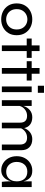

<svg xmlns="http://www.w3.org/2000/svg" viewBox="1208 -1953 756 3212"><g transform="rotate(90 1586.0 -347.0)"><path d="M304 11Q230 11 169.5 -20Q109 -51 73 -109Q37 -167 37 -248Q37 -330 73 -388.5Q109 -447 169.5 -478Q230 -509 304 -509Q377 -509 437 -478Q497 -447 533 -388.5Q569 -330 569 -248Q569 -167 533 -109Q497 -51 437 -20Q377 11 304 11ZM304 -72Q349 -72 387.5 -92.5Q426 -113 449.5 -152.5Q473 -192 473 -248Q473 -305 449.5 -345Q426 -385 387.5 -406Q349 -427 304 -427Q259 -427 220 -406Q181 -385 157 -345Q133 -305 133 -248Q133 -192 156.5 -152.5Q180 -113 219 -92.5Q258 -72 304 -72Z M625 -499H739V-631H834V-499H948V-416H834V0H739V-416H625Z M1004 -499H1118V-631H1213V-499H1327V-416H1213V0H1118V-416H1004Z M1533 -705V-602H1414V-705ZM1426 -499H1521V0H1426Z M1656 -499H1752V-357Q1770 -423 1820 -466Q1870 -509 1942 -509Q2014 -509 2061.5 -474Q2109 -439 2123 -373Q2144 -433 2193 -471Q2242 -509 2308 -509Q2392 -509 2442.5 -461.5Q2493 -414 2493 -325V0H2398V-304Q2398 -422 2283 -422Q2230 -422 2188.5 -394Q2147 -366 2127 -322V0H2032V-304Q2032 -422 1917 -422Q1858 -422 1812.5 -386.5Q1767 -351 1752 -297V0H1656Z M2825 10Q2761 10 2708.5 -23Q2656 -56 2624.5 -114.5Q2593 -173 2593 -249Q2593 -325 2624.5 -383.5Q2656 -442 2711 -475.5Q2766 -509 2834 -509Q2915 -509 2957 -467.5Q2999 -426 3014 -360V-499H3110V0H3022Q3022 0 3020 -18.5Q3018 -37 3016 -62.5Q3014 -88 3014 -109V-157Q3004 -114 2981 -76Q2958 -38 2920 -14Q2882 10 2825 10ZM2852 -73Q2905 -73 2941 -96.5Q2977 -120 2995.5 -159.5Q3014 -199 3014 -249Q3014 -329 2972 -377.5Q2930 -426 2852 -426Q2774 -426 2731.5 -376Q2689 -326 2689 -249Q2689 -197 2710 -157.5Q2731 -118 2767.5 -95.5Q2804 -73 2852 -73Z"/></g></svg>

Font: Syne Medium
Style: Regular
Weight: 500
Designer: Lucas Descroix
Foundry: Bonjour Monde
Version: Version 2.200; ttfautohint (v1.8.4)